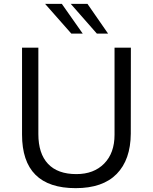

<svg xmlns="http://www.w3.org/2000/svg" viewBox="-20 -956 788 987"><path d="M93.3 -264.2V-710.9H177.2V-266.6Q177.2 -166.5 226.8 -113.8Q276.4 -61 372.6 -61Q462.4 -61 515.6 -115.2Q568.8 -169.4 568.8 -263.2V-710.9H652.8L652.3 -269Q651.4 -134.8 579.8 -61.8Q508.3 11.2 369.1 11.2Q93.3 11.2 93.3 -264.2ZM405.3 -783.2H346.7L211.9 -936H297.9ZM535.6 -783.2H478L343.8 -936H429.7Z"/></svg>

Font: RGR Online_21
Style: Regular
Weight: 400
Italic angle: -12°
Designer: vernon adams
Foundry: vernon adams
Version: Version 1.000